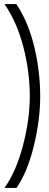

<svg xmlns="http://www.w3.org/2000/svg" viewBox="-20 -717 242 941"><path d="M126 -246Q126 -365 94.5 -487Q63 -609 2 -697H60Q118 -611 147.5 -489.5Q177 -368 177 -245Q177 -130 146 -2.5Q115 125 61 204H2Q59 124 92.5 -3.5Q126 -131 126 -246Z"/></svg>

Font: Hanken Grotesk Light
Style: Regular
Weight: 300
Designer: Alfredo Marco Pradil
Foundry: Hanken Design Co.
Version: Version 3.014